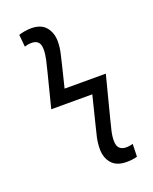

<svg xmlns="http://www.w3.org/2000/svg" viewBox="-138 -802 711 891"><g transform="rotate(-20 217.5 -356.5)"><path d="M331.5 10.7Q282.7 10.7 258.5 -17.1Q234.4 -44.9 234.4 -87.9Q234.4 -116.7 240.7 -145.3Q247.1 -173.8 254.9 -203.6L288.6 -338.9H85.9L128.4 -506.3Q135.3 -532.7 141.6 -560.8Q147.9 -588.9 147.9 -611.3Q147.9 -637.2 137 -648.4Q126 -659.7 104.5 -659.7Q94.7 -659.7 85.9 -658Q77.1 -656.2 70.3 -653.8L64.5 -713.9Q74.7 -717.8 91.8 -720.9Q108.9 -724.1 126 -724.1Q174.8 -724.1 198.5 -695.8Q222.2 -667.5 222.2 -625Q222.2 -596.2 215.6 -567.6Q209 -539.1 203.1 -514.6L176.8 -407.7H380.4L328.1 -204.6Q320.8 -175.8 314.7 -150.4Q308.6 -125 308.6 -102.1Q308.6 -76.7 320.3 -65.2Q332 -53.7 353 -53.7Q362.3 -53.7 370.8 -55.2Q379.4 -56.6 386.2 -58.6L384.3 3.9Q375.5 6.8 361.6 8.8Q347.7 10.7 331.5 10.7Z"/></g></svg>

Font: Open Sans Condensed
Style: Italic
Weight: 400
Width: 3
Italic angle: -12°
Designer: Monotype Design Team
Foundry: Monotype Imaging Inc.
Version: Version 3.000